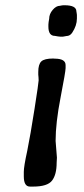

<svg xmlns="http://www.w3.org/2000/svg" viewBox="-20 -708 312 713"><path d="M265.6 -639.2Q265.6 -612.8 248 -586.4Q239.7 -574.2 226.6 -574.2L213.4 -571.8H204.1L194.8 -572.8L184.1 -574.7Q159.7 -574.7 159.7 -608.9V-616.7L160.6 -626.5L162.6 -638.2Q162.6 -655.8 175.5 -671.1Q188.5 -686.5 202.6 -686.5Q205.6 -687.5 207.5 -687.5L214.4 -688.5H219.7Q263.7 -688.5 263.7 -665.5Q264.6 -661.6 264.6 -660.2L265.6 -652.8ZM103 -15.1H91.3Q68.4 -15.1 68.4 -53.2V-69.8Q68.4 -89.8 81.1 -147.5Q92.8 -205.1 108.4 -304.7Q123.5 -401.4 123.5 -409.7L123 -420.9L122.1 -430.7V-440.9Q122.1 -469.2 133.5 -480Q145 -490.7 177.7 -490.7L183.1 -490.2Q223.6 -490.2 223.6 -466.3V-455.1Q223.6 -442.4 205.1 -346.9Q186.5 -251.5 186.5 -184.6L191.4 -122.6L190.4 -104Q190.4 -59.6 173.3 -37.4Q156.2 -15.1 103 -15.1Z"/></svg>

Font: Averia Sans Libre
Style: Italic
Weight: 400
Italic angle: -7.90001°
Version: Version 1.002